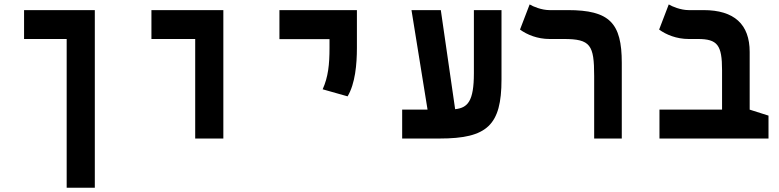

<svg xmlns="http://www.w3.org/2000/svg" viewBox="-20 -632 3556 876"><path d="M412.6 224.6V-585.9H89.8V-454.1H284.2V224.6Z M870.6 0H999V-585.9H670.9V-454.1H870.6Z M1565.9 -192.4C1600.6 -250.5 1608.4 -338.4 1608.4 -414.1V-585.9H1254.9V-453.6H1483.4V-414.1C1483.4 -338.4 1477.5 -280.8 1452.1 -224.6Z M1814.9 0H1985.8C2202.6 0 2268.1 -60.5 2268.1 -269V-585.9H2142.1V-297.9C2142.1 -170.4 2114.3 -140.1 2056.6 -133.8L1991.2 -585.9H1857.4L1930.7 -131.8H1814.9Z M2816.9 -345.2C2816.9 -526.9 2761.7 -585.9 2570.3 -585.9H2486.8C2451.2 -585.9 2411.1 -602.5 2396.5 -611.8L2352.5 -497.1C2384.8 -473.6 2432.1 -454.1 2487.3 -454.1H2552.2C2674.3 -454.1 2690.9 -426.8 2690.9 -285.2V0H2816.9Z M3486.3 -104.5 3400.4 -131.8V-395C3400.4 -521 3330.1 -585.9 3189.9 -585.9H3121.6C3085.9 -585.9 3045.9 -602.5 3031.2 -611.8L2987.3 -497.1C3019.5 -473.6 3066.9 -454.1 3122.1 -454.1H3163.6C3253.9 -454.1 3274.4 -426.3 3274.4 -311.5V-131.8H2988.8V0H3486.3Z"/></svg>

Font: CaskaydiaCove Nerd Font
Style: Bold
Weight: 700
Designer: Aaron Bell
Foundry: Saja Typeworks
Version: Version 2111.1;Nerd Fonts 2.3.0